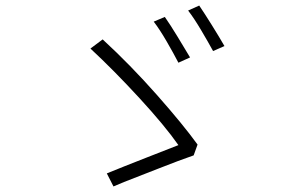

<svg xmlns="http://www.w3.org/2000/svg" viewBox="-20 -744 1040 692"><path d="M574 -683Q593 -656 619.5 -612.5Q646 -569 665 -537L623 -518Q606 -551 580.5 -595Q555 -639 534 -666ZM698 -724Q717 -696 743.5 -653.5Q770 -611 789 -578L748 -560Q730 -593 704.5 -636Q679 -679 658 -706ZM678 -184Q626 -166 555 -138Q484 -110 427 -88Q405 -79 389 -72L365 -119Q421 -142 508 -176Q583 -205 623 -221Q574 -291 482.5 -390.5Q391 -490 306 -569L350 -602Q450 -510 545 -402.5Q640 -295 692 -223Z"/></svg>

Font: LXGW 975 Gothic SC 200W
Style: Regular
Weight: 200
Version: Version 2.01;February 25, 2021